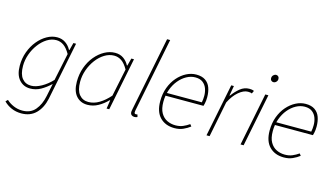

<svg xmlns="http://www.w3.org/2000/svg" viewBox="-102 -1083 2930 1678"><g transform="rotate(15 1363.0 -244.0)"><path d="M166 234Q117 234 76 216Q35 198 6 168L24 150Q50 175 88 191.5Q126 208 168 208Q242 208 284 158.5Q326 109 342 30L366 -86Q324 -46 279.5 -21Q235 4 184 4Q123 4 84.5 -40Q46 -84 46 -166Q46 -233 67.5 -291.5Q89 -350 125.5 -394.5Q162 -439 207.5 -464.5Q253 -490 300 -490Q343 -490 375 -468Q407 -446 426 -410H430L448 -478H472L366 48Q348 133 297.5 183.5Q247 234 166 234ZM186 -22Q228 -22 278.5 -50Q329 -78 372 -124L424 -372Q395 -422 364.5 -443Q334 -464 298 -464Q255 -464 215 -439Q175 -414 143 -371.5Q111 -329 92.5 -277Q74 -225 74 -172Q74 -97 104 -59.5Q134 -22 186 -22Z M704 12Q641 12 602.5 -32Q564 -76 564 -160Q564 -229 585.5 -289Q607 -349 644.5 -394Q682 -439 728.5 -464.5Q775 -490 824 -490Q868 -490 899.5 -468Q931 -446 950 -410H954L972 -478H996L900 0H876L888 -78H884Q847 -39 801 -13.5Q755 12 704 12ZM706 -14Q756 -14 803.5 -42.5Q851 -71 896 -122L948 -372Q920 -422 889 -443Q858 -464 822 -464Q777 -464 735.5 -438.5Q694 -413 662 -370.5Q630 -328 611 -275Q592 -222 592 -166Q592 -90 623 -52Q654 -14 706 -14Z M1128 8Q1113 8 1102.5 -1Q1092 -10 1092 -28Q1092 -33 1093.5 -40Q1095 -47 1096 -54L1230 -722H1258L1124 -52Q1123 -45 1122.5 -40Q1122 -35 1122 -32Q1122 -18 1136 -18Q1139 -18 1141.5 -18.5Q1144 -19 1150 -20L1156 2Q1149 5 1143 6.5Q1137 8 1128 8Z M1492 12Q1410 12 1361 -38Q1312 -88 1312 -184Q1312 -252 1333 -308Q1354 -364 1389.5 -404.5Q1425 -445 1468.5 -467.5Q1512 -490 1558 -490Q1609 -490 1640.5 -468.5Q1672 -447 1686 -409Q1700 -371 1700 -322Q1700 -306 1698.5 -291.5Q1697 -277 1694 -264.5Q1691 -252 1688 -242H1336L1342 -268H1666Q1669 -283 1670.5 -297.5Q1672 -312 1672 -328Q1672 -362 1661 -393Q1650 -424 1624.5 -444Q1599 -464 1556 -464Q1516 -464 1477.5 -443Q1439 -422 1408 -384.5Q1377 -347 1358.5 -296Q1340 -245 1340 -186Q1340 -123 1361.5 -85.5Q1383 -48 1418 -31Q1453 -14 1494 -14Q1532 -14 1561.5 -26.5Q1591 -39 1618 -58L1632 -40Q1605 -19 1570.5 -3.5Q1536 12 1492 12Z M1780 0 1876 -478H1900L1884 -388H1888Q1918 -430 1955 -460Q1992 -490 2038 -490Q2047 -490 2058.5 -488.5Q2070 -487 2080 -482L2068 -456Q2062 -459 2054 -460.5Q2046 -462 2032 -462Q1993 -462 1949 -425Q1905 -388 1872 -322L1808 0Z M2088 0 2184 -478H2212L2116 0ZM2224 -600Q2212 -600 2204 -608Q2196 -616 2196 -628Q2196 -646 2207.5 -657Q2219 -668 2232 -668Q2244 -668 2252 -660Q2260 -652 2260 -638Q2260 -622 2249 -611Q2238 -600 2224 -600Z M2482 12Q2400 12 2351 -38Q2302 -88 2302 -184Q2302 -252 2323 -308Q2344 -364 2379.5 -404.5Q2415 -445 2458.5 -467.5Q2502 -490 2548 -490Q2599 -490 2630.5 -468.5Q2662 -447 2676 -409Q2690 -371 2690 -322Q2690 -306 2688.5 -291.5Q2687 -277 2684 -264.5Q2681 -252 2678 -242H2326L2332 -268H2656Q2659 -283 2660.5 -297.5Q2662 -312 2662 -328Q2662 -362 2651 -393Q2640 -424 2614.5 -444Q2589 -464 2546 -464Q2506 -464 2467.5 -443Q2429 -422 2398 -384.5Q2367 -347 2348.5 -296Q2330 -245 2330 -186Q2330 -123 2351.5 -85.5Q2373 -48 2408 -31Q2443 -14 2484 -14Q2522 -14 2551.5 -26.5Q2581 -39 2608 -58L2622 -40Q2595 -19 2560.5 -3.5Q2526 12 2482 12Z"/></g></svg>

Font: Source Sans 3 ExtraLight
Style: Italic
Weight: 250
Italic angle: -11°
Designer: Paul D. Hunt
Foundry: Adobe
Version: Version 3.046;hotconv 1.0.118;makeotfexe 2.5.65603